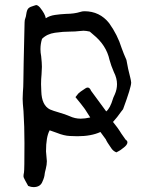

<svg xmlns="http://www.w3.org/2000/svg" viewBox="-20 -558 596 774"><path d="M305.2 -79.6Q321.8 -79.6 343.8 -84.5Q332.5 -101.1 322.3 -118.2Q308.1 -137.7 284.2 -166.5L295.9 -181.2Q300.8 -186.5 324.2 -201.7Q329.1 -205.1 333.5 -205.1Q341.8 -205.1 347.2 -191.9Q398.9 -122.1 408.2 -108.9Q423.8 -121.1 435.5 -160.2Q435.5 -162.1 442.9 -177.7Q451.7 -197.8 451.7 -218.8Q451.7 -242.7 439 -267.6Q427.7 -293.5 421.4 -316.9Q408.7 -376 355.5 -418.9L341.8 -430.7Q326.7 -434.1 316.4 -434.1Q306.6 -433.6 297.9 -432.6Q283.7 -430.7 264.6 -430.7Q233.9 -430.7 201.7 -426Q169.4 -421.4 149.4 -401.4Q143.1 -380.9 143.1 -359.9Q143.1 -345.7 146 -331.1Q148.9 -304.2 148.9 -288.6Q148.9 -275.9 147.5 -258.8Q145.5 -238.8 145.5 -218.8Q145.5 -204.6 146.5 -190.4Q147.9 -133.3 181.6 -116.7Q194.3 -111.3 216.3 -105Q243.7 -97.2 260.3 -89.8Q282.2 -79.6 305.2 -79.6ZM115.2 196.3Q105 196.3 94.7 191.9Q92.3 190.9 92.3 189.9L93.3 190.9Q86.9 179.2 82.5 171.4Q78.1 163.6 76.4 159.4Q74.7 155.3 74.7 151.9Q74.7 146 76.7 137.2Q78.6 128.4 78.6 18.6Q78.6 -48.8 74.7 -109.9Q71.3 -144 71.3 -159.7Q71.3 -172.9 72.3 -186.5Q74.2 -208 74.2 -229.5Q74.2 -263.7 79.1 -467.3Q79.1 -478 82.5 -485.8Q84.5 -490.2 85.9 -501Q88.4 -519 95 -524.9Q101.6 -530.8 116.2 -534.7Q120.6 -535.6 125.5 -537.6Q132.3 -537.6 141.1 -527.8Q162.1 -501.5 164.6 -484.4Q179.7 -494.6 201.7 -497.8Q223.6 -501 246.1 -502Q280.3 -502.4 303.2 -509.8Q311.5 -512.7 320.3 -512.7Q381.8 -512.7 419.9 -464.8Q454.1 -417 470.2 -364.7Q478.5 -341.3 489.7 -316.4Q495.6 -281.2 505.4 -244.1Q507.8 -234.9 508.8 -225.1Q508.8 -206.1 476.1 -117.7Q472.2 -113.3 468.8 -108.4Q452.6 -85 435.5 -66.4Q448.7 -48.8 452.6 -44.4Q465.3 -26.4 468.8 -20L486.3 4.9Q493.7 9.8 493.7 15.6Q493.7 26.4 476.6 38.6Q464.8 48.3 459.2 50.8Q453.6 53.2 449.2 56.2Q436.5 51.3 428.7 39.6Q409.7 12.7 406.7 3.9Q399.9 -4.4 384.8 -25.9Q347.7 -8.8 292 -8.8Q285.2 -8.8 261.7 -9.8Q238.3 -10.7 209 -22.5L180.2 -32.7Q165.5 -6.3 165.5 52.2Q168.9 86.4 168.9 91.8Q168.9 106 164.6 122.8Q160.2 139.6 160.2 142.6Q159.2 156.7 151.4 173.3Q143.1 196.3 115.2 196.3Z"/></svg>

Font: Kurland
Style: Regular
Weight: 400
Designer: GGBot
Version: 0.22